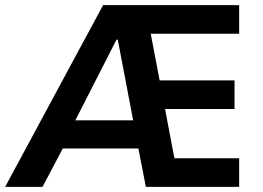

<svg xmlns="http://www.w3.org/2000/svg" viewBox="-40 -725 1022 745"><path d="M-20 0 360 -705H888V-594H488L536 -641L587 -373L519 -413H870V-302H540L593 -341L646 -62L581 -111H888V0H526L487 -200L530 -149H176L229 -197L125 0ZM412 -571 240 -234 230 -258H507L482 -230L417 -571Z"/></svg>

Font: Nunito Sans 7pt SemiCondensed
Style: Bold
Weight: 700
Width: 4
Designer: Vernon Adams
Foundry: Vernon Adams
Version: Version 3.101;gftools[0.9.27]